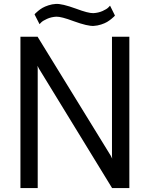

<svg xmlns="http://www.w3.org/2000/svg" viewBox="-20 -957 762 977"><path d="M171.9 0H84V-770H171.9V-769L543.9 -164.1L550.8 -149.9L549.8 -164.1V-770H638.2V0H549.8V-1L178.2 -607.9L170.9 -622.1L171.9 -607.9ZM540 -928.2 564.9 -877.9Q563.5 -876 560.3 -872.6Q557.1 -869.1 546.6 -860.6Q536.1 -852.1 524.7 -845.2Q513.2 -838.4 494.6 -832.3Q476.1 -826.2 457 -825.2Q426.3 -823.2 355 -849.1Q291.5 -873 266.1 -872.1Q240.7 -870.6 219.5 -861.1Q198.2 -851.6 189.5 -842.8L181.2 -834L155.8 -883.8Q157.2 -885.7 160.4 -889.2Q163.6 -892.6 174.1 -901.4Q184.6 -910.2 196.3 -917Q208 -923.8 226.6 -929.9Q245.1 -936 264.2 -937Q294.9 -939 366.2 -913.1Q429.7 -889.2 455.1 -890.1Q481 -891.6 502.2 -901.1Q523.4 -910.6 531.7 -919.4Z"/></svg>

Font: Junction Regular
Style: Regular
Weight: 500
Designer: Caroline Hadilaksono
Foundry: Caroline Hadilaksono
Version: Version 1.056